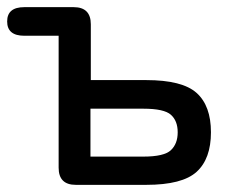

<svg xmlns="http://www.w3.org/2000/svg" viewBox="-20 -517 651 537"><path d="M192 0Q144 0 144 -48V-417H48Q0 -417 0 -457Q0 -497 48 -497H186Q234 -497 234 -449V-293H389Q490 -293 530 -257Q570 -221 570 -147Q570 -73 530 -36.5Q490 0 389 0ZM233 -79H381Q439 -79 458 -97Q477 -115 477 -147Q477 -179 458 -196Q439 -213 381 -213H233Z"/></svg>

Font: Zen Maru Gothic Medium
Style: Regular
Weight: 500
Designer: Yoshimichi Ohira
Foundry: Positype
Version: Version 1.001